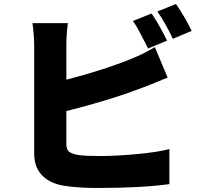

<svg xmlns="http://www.w3.org/2000/svg" viewBox="-20 -893 1040 968"><path d="M822.3 -688.5 726.6 -648.4Q721.7 -658.2 710 -681.2Q698.2 -704.1 690.4 -719.2Q682.6 -734.4 671.4 -753.9Q660.2 -773.4 650.4 -787.1L744.1 -825.2Q780.3 -772.5 822.3 -688.5ZM314.5 -333V-168Q314.5 -139.6 328.1 -128.4Q341.8 -117.2 376 -111.3Q412.1 -106.4 482.4 -106.4Q567.4 -106.4 671.9 -116.2Q776.4 -126 834 -141.6V35.2Q693.4 54.7 471.7 54.7Q374 54.7 298.8 43Q228.5 30.3 190.4 -10.7Q152.3 -51.8 152.3 -118.2V-659.2Q152.3 -714.8 143.6 -776.4H322.3Q314.5 -721.7 314.5 -659.2V-491.2Q503.9 -540 639.6 -595.7Q696.3 -617.2 760.7 -655.3L825.2 -502Q809.6 -496.1 782.2 -484.4Q754.9 -472.7 733.4 -464.4Q711.9 -456.1 696.3 -450.2Q529.3 -386.7 314.5 -333ZM773.4 -835 867.2 -873Q911.1 -809.6 946.3 -737.3L851.6 -697.3Q810.5 -783.2 773.4 -835Z"/></svg>

Font: Gen Shin Gothic Monospace Heavy
Style: Bold
Weight: 800
Designer: [Source Han Sans]
Ryoko NISHIZUKA  (kana & ideographs); Paul D. Hunt (Latin, Greek & Cyrillic); Wenlong ZHANG  (bopomofo
Version: Version 1.002.20150607